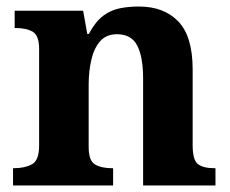

<svg xmlns="http://www.w3.org/2000/svg" viewBox="-20 -569 707 589"><path d="M20 0V-53H22Q56 -53 78 -65Q100 -77 100 -122V-418.4Q100 -460.2 80.5 -471.6Q61 -483 28 -483H25V-536H235L247.7 -465H252.5Q273 -503 296.5 -520.5Q320 -538 347.3 -543.5Q374.7 -549 405.9 -549Q483 -549 527 -503.2Q571 -457.4 571 -356V-123.8Q571 -77.6 587.5 -65.3Q604 -53 638 -53H641V0H419V-329Q419 -394 401.1 -429Q383.3 -464 338.8 -464Q306 -464 287.2 -442.5Q268.3 -420.9 260.2 -385.5Q252 -350.1 252 -309V-118Q252 -76 271.5 -64.5Q291 -53 324 -53H327V0Z"/></svg>

Font: Noto Serif Test
Style: Regular
Weight: 400
Version: Version 1.000